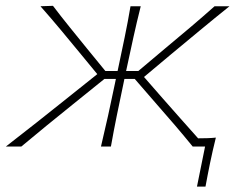

<svg xmlns="http://www.w3.org/2000/svg" viewBox="-50 -516 846 676"><path d="M-29.5 0Q26 -43 79.5 -85.2Q133 -127.5 185.5 -169.5L292.5 -255L234.5 -325.5Q199.5 -368 165 -409.5Q130.5 -451 92.5 -494L136.5 -495.5Q164.5 -458.5 195 -420.8Q225.5 -383 256 -345.5L321 -266H364L365 -270.5Q378 -332 389 -385Q400 -438 409.5 -494H445.5Q431.5 -438 419.8 -385Q408 -332 395 -270.5L394 -266H437L532 -346Q576.5 -383 620.5 -420.2Q664.5 -457.5 705.5 -494H758Q705 -451.5 653.8 -409Q602.5 -366.5 552.5 -325L457 -245L522.5 -170Q553.5 -135 584.5 -99.8Q615.5 -64.5 647.5 -29Q663 -29 679.5 -29.5Q696 -30 710 -31.5Q704 -8 699.2 13.8Q694.5 35.5 689.5 58.5Q685 80 681.2 100Q677.5 120 673.5 141H643.5L672 0H628.5Q598 -37.5 566.8 -74Q535.5 -110.5 503 -147.5L424.5 -238H388L384.5 -221Q372 -161 361.2 -108.8Q350.5 -56.5 340.5 0H305.5Q319 -56.5 330.5 -108.8Q342 -161 354.5 -221L358 -238H317.5L204 -146.5Q158.5 -110 113.5 -73.2Q68.5 -36.5 25 0Z"/></svg>

Font: Commissioner Flair Thin
Style: Italic
Weight: 100
Italic angle: -12°
Designer: Kostas Bartsokas
Foundry: Kostas Bartsokas
Version: Version 1.000; ttfautohint (v1.8.3)